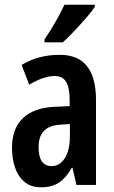

<svg xmlns="http://www.w3.org/2000/svg" viewBox="-20 -786 486 816"><path d="M234 -553Q312 -553 350 -504.5Q388 -456 388 -362V0H305L288 -73H285Q262 -31 231.5 -10.5Q201 10 155 10Q111 10 83.5 -13.5Q56 -37 43.5 -75Q31 -113 31 -157Q31 -240 77.5 -284Q124 -328 211 -332L276 -335V-362Q276 -413 261 -438Q246 -463 212 -463Q166 -463 104 -426L72 -510Q142 -553 234 -553ZM236 -256Q144 -251 144 -161Q144 -80 199 -80Q234 -80 255.5 -114Q277 -148 277 -207V-259ZM383 -757Q370 -737 346 -709.5Q322 -682 295.5 -654Q269 -626 247 -606H169V-618Q196 -658 217 -695Q238 -732 254 -766H383Z"/></svg>

Font: Noto Sans Thai ExtCond SemBd
Style: Regular
Weight: 600
Width: 2
Designer: Monotype Design Team
Foundry: Monotype Imaging Inc.
Version: Version 2.002; ttfautohint (v1.8.4.7-5d5b)